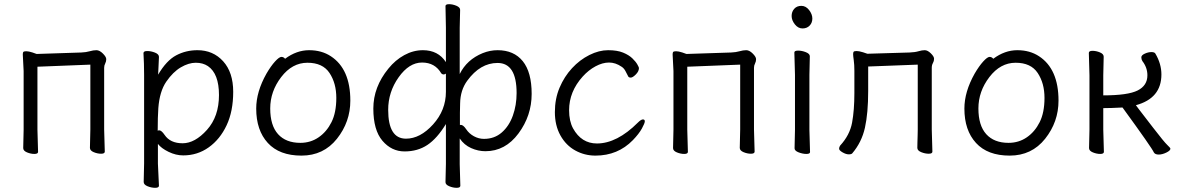

<svg xmlns="http://www.w3.org/2000/svg" viewBox="-20 -726 5651 918"><path d="M162 0Q162 10 144.5 10Q127 10 109 2.5Q91 -5 91 -18L93 -106V-386L89 -465Q89 -473 91 -477Q94 -481 105.5 -481Q117 -481 135.5 -475Q154 -469 155 -468L369 -475Q392 -476 409 -481Q426 -486 441 -486Q456 -486 472 -470Q488 -454 488 -443Q488 -432 483 -422.5Q478 -413 478 -402V-107L481 -1Q481 9 463.5 9Q446 9 428 1.5Q410 -6 410 -19L412 -107V-417L159 -407V-106Z M740 162Q740 172 722 172Q704 172 685.5 164.5Q667 157 667 144L669 55V-368Q669 -421 666 -472Q666 -482 684 -482Q702 -482 721 -474.5Q740 -467 740 -454Q740 -448 739 -432Q738 -416 737.5 -398.5Q737 -381 736 -369Q776 -437 822.5 -461.5Q869 -486 924 -486Q999 -486 1047 -433Q1095 -380 1095 -287Q1095 -194 1063.5 -127Q1032 -60 978 -21.5Q924 17 856 17Q821 17 786 0Q751 -17 735 -38V56ZM767 -81Q794 -41 853 -41Q912 -41 969.5 -105Q1027 -169 1027 -271.5Q1027 -374 974 -410Q950 -426 916 -426Q882 -426 844.5 -404Q807 -382 775 -335.5Q743 -289 737 -209Q734 -167 734 -101Q738 -103 741 -103Q752 -103 767 -81Z M1205 -207Q1205 -287 1254 -374Q1275 -410 1295 -432Q1315 -454 1325.5 -454Q1336 -454 1343 -445Q1398 -486 1458 -486Q1518 -486 1562 -457Q1655 -396 1655 -245Q1655 -143 1591 -62.5Q1527 18 1421.5 18Q1316 18 1260.5 -42.5Q1205 -103 1205 -207ZM1416 -43Q1465 -43 1503.5 -69.5Q1542 -96 1565 -142Q1588 -188 1588 -258Q1588 -328 1555.5 -377Q1523 -426 1450 -426Q1377 -426 1324.5 -357.5Q1272 -289 1272 -207.5Q1272 -126 1309.5 -84.5Q1347 -43 1416 -43Z M2181 162Q2181 172 2163.5 172Q2146 172 2128 164.5Q2110 157 2110 145L2112 58V-133Q2070 -64 2023.5 -33Q1977 -2 1914.5 -2Q1852 -2 1808.5 -53Q1765 -104 1765 -207Q1765 -310 1837 -398Q1870 -439 1913 -462.5Q1956 -486 2002 -486Q2075 -486 2112 -429V-594L2110 -697Q2110 -706 2127 -706Q2144 -706 2162 -698.5Q2180 -691 2180 -679L2178 -593V-372Q2212 -441 2288 -472Q2323 -486 2359 -486Q2437 -486 2479.5 -433.5Q2522 -381 2522 -277Q2522 -173 2459 -88Q2396 -3 2301 -3Q2266 -3 2232.5 -18Q2199 -33 2178 -64V59ZM1921 -63Q1989 -63 2050.5 -131Q2112 -199 2112 -287V-374Q2106 -370 2100.5 -370Q2095 -370 2090 -375Q2060 -427 1998 -427Q1936 -427 1886 -356.5Q1836 -286 1836 -201Q1836 -63 1921 -63ZM2294 -62Q2344 -62 2379 -92.5Q2414 -123 2432 -173Q2450 -223 2450 -281Q2450 -425 2359 -425Q2276 -425 2214 -340Q2181 -295 2180 -232Q2179 -213 2179 -187V-128L2183 -129Q2195 -129 2209 -108Q2223 -87 2246 -74.5Q2269 -62 2294 -62Z M2827 18Q2775 18 2730.5 -6.5Q2686 -31 2659.5 -78.5Q2633 -126 2633 -190Q2633 -254 2655.5 -307Q2678 -360 2715 -400Q2752 -440 2798 -463Q2844 -486 2887.5 -486Q2931 -486 2959 -474.5Q2987 -463 3003.5 -447Q3020 -431 3027.5 -417.5Q3035 -404 3035 -401Q3035 -385 3020 -370Q3005 -355 2996 -355Q2987 -355 2984 -360Q2977 -374 2970 -387Q2963 -400 2952 -407Q2923 -427 2892 -427Q2861 -427 2827.5 -409Q2794 -391 2766 -360Q2701 -288 2701 -199Q2701 -147 2720 -112Q2760 -40 2834 -40Q2930 -40 3030 -140Q3045 -155 3054 -155Q3063 -155 3063 -146Q3063 -137 3049 -111.5Q3035 -86 3006 -56Q2934 18 2827 18Z M3269 0Q3269 10 3251.5 10Q3234 10 3216 2.5Q3198 -5 3198 -18L3200 -106V-386L3196 -465Q3196 -473 3198 -477Q3201 -481 3212.5 -481Q3224 -481 3242.5 -475Q3261 -469 3262 -468L3476 -475Q3499 -476 3516 -481Q3533 -486 3548 -486Q3563 -486 3579 -470Q3595 -454 3595 -443Q3595 -432 3590 -422.5Q3585 -413 3585 -402V-107L3588 -1Q3588 9 3570.5 9Q3553 9 3535 1.5Q3517 -6 3517 -19L3519 -107V-417L3266 -407V-106Z M3853 1Q3853 10 3835.5 10Q3818 10 3798.5 2.5Q3779 -5 3779 -17L3781 -105V-368L3778 -475Q3778 -484 3796 -484Q3814 -484 3833 -476.5Q3852 -469 3852 -457L3850 -368V-105ZM3848.5 -678Q3864 -658 3864 -637.5Q3864 -617 3851 -603.5Q3838 -590 3817 -590Q3796 -590 3780.5 -609.5Q3765 -629 3765 -649.5Q3765 -670 3777.5 -684Q3790 -698 3811.5 -698Q3833 -698 3848.5 -678Z M4055 7Q4051 12 4038 12Q4025 12 4008.5 2.5Q3992 -7 3992 -15Q3992 -23 3997 -30Q4043 -80 4054 -139.5Q4065 -199 4065 -281V-387Q4065 -417 4062 -438Q4059 -459 4059 -466.5Q4059 -474 4061 -478Q4064 -482 4075.5 -482Q4087 -482 4106.5 -476Q4126 -470 4127 -469L4329 -475Q4355 -476 4371.5 -481Q4388 -486 4401.5 -486Q4415 -486 4430.5 -471Q4446 -456 4446 -445Q4446 -434 4440.5 -424.5Q4435 -415 4435 -402V-107L4438 -1Q4438 9 4420.5 9Q4403 9 4384.5 1.5Q4366 -6 4366 -19Q4366 -27 4366.5 -45Q4367 -63 4367.5 -81Q4368 -99 4368 -107V-417L4131 -408V-291Q4131 -185 4115.5 -115.5Q4100 -46 4055 7Z M4591 -207Q4591 -287 4640 -374Q4661 -410 4681 -432Q4701 -454 4711.5 -454Q4722 -454 4729 -445Q4784 -486 4844 -486Q4904 -486 4948 -457Q5041 -396 5041 -245Q5041 -143 4977 -62.5Q4913 18 4807.5 18Q4702 18 4646.5 -42.5Q4591 -103 4591 -207ZM4802 -43Q4851 -43 4889.5 -69.5Q4928 -96 4951 -142Q4974 -188 4974 -258Q4974 -328 4941.5 -377Q4909 -426 4836 -426Q4763 -426 4710.5 -357.5Q4658 -289 4658 -207.5Q4658 -126 4695.5 -84.5Q4733 -43 4802 -43Z M5497 3Q5489 -17 5347 -212Q5290 -209 5255 -209V-106L5258 0Q5258 10 5240.5 10Q5223 10 5205 2.5Q5187 -5 5187 -18L5189 -106V-366L5186 -473Q5186 -483 5203.5 -483Q5221 -483 5239 -475.5Q5257 -468 5257 -455L5255 -366V-270Q5373 -270 5419.5 -293.5Q5466 -317 5466 -366Q5466 -403 5442 -434Q5437 -442 5437 -452Q5437 -462 5453.5 -469.5Q5470 -477 5485 -477Q5500 -477 5504 -470Q5533 -421 5533 -370Q5533 -256 5411 -223Q5412 -221 5425.5 -203.5Q5439 -186 5492.5 -116.5Q5546 -47 5561 -33Q5576 -19 5576 -15Q5576 -6 5556.5 3.5Q5537 13 5520 13Q5503 13 5497 3Z"/></svg>

Font: LXGW WenKai TC
Style: Regular
Weight: 400
Designer: LXGW / Fontworks Inc.
Foundry: LXGW / Fontworks Inc.
Version: Version 1.330